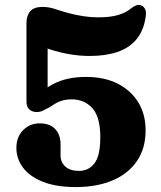

<svg xmlns="http://www.w3.org/2000/svg" viewBox="-20 -740 651 778"><path d="M46.4 -141.1Q46.4 -184.7 73.5 -212.4Q100.6 -240.1 140.9 -240.1Q183 -240.1 204.2 -216.5Q225.4 -192.9 225.4 -155.1V-109.4Q225.4 -83 244.7 -65.2Q264 -47.5 300.3 -47.5Q339.1 -47.5 362.8 -78.2Q386.4 -108.9 386.4 -183.8Q386.4 -266.5 354 -302Q321.5 -337.5 269.7 -337.5Q253 -337.5 238.4 -334.1Q223.9 -330.7 210.5 -323.8Q197.1 -316.8 183 -306.5Q164.4 -296.9 153.3 -291.4Q142.2 -286 127.9 -286Q111.7 -286 99.4 -296.1Q87.2 -306.3 87.2 -328.9V-646Q87.2 -676.6 102.5 -694.3Q117.8 -712 151.8 -712Q164.8 -712 177.6 -709.9Q190.4 -707.8 203.2 -703.5Q232.1 -693.8 261.2 -686.1Q290.4 -678.5 319.7 -674.1Q349 -669.7 377.6 -669.7Q427.3 -669.7 459.5 -679.4Q491.7 -689.2 511.7 -706.6Q522.3 -714.8 532.7 -718.6Q543.2 -722.3 554.7 -716.8Q563.5 -712.8 568.6 -701.8Q573.8 -690.7 569.6 -667.3Q560.8 -613.1 531.7 -579.2Q502.7 -545.2 455.2 -529.2Q407.7 -513.2 343.6 -513.2Q303.3 -513.2 262.1 -520.3Q221 -527.3 184 -539.4Q147 -551.4 118.5 -566.4L173 -642.4V-350.3L139.7 -361.2Q166.9 -384.5 195 -399.2Q223.1 -414 256.1 -421.1Q289.1 -428.3 329.9 -428.3Q402.2 -428.3 456.2 -401.3Q510.3 -374.3 540.1 -325.6Q570 -277 570 -211.7Q570 -138.8 534.9 -87.4Q499.8 -35.9 436.2 -9Q372.6 18 287.2 18Q207.9 18 154.4 -3.1Q100.9 -24.2 73.7 -60.2Q46.4 -96.2 46.4 -141.1Z"/></svg>

Font: Fraunces SuperSoft Wonky
Style: Regular
Weight: 900
Version: Version 1.000;[b76b70a41]